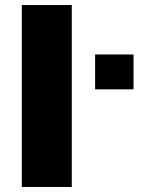

<svg xmlns="http://www.w3.org/2000/svg" viewBox="-20 -745 574 765"><path d="M266 -725V0H67V-725ZM512 -528V-389H359V-528Z"/></svg>

Font: Archicoco
Style: Regular
Weight: 400
Designer: Hector Gatti
Foundry: Hector Gatti
Version: 1.002